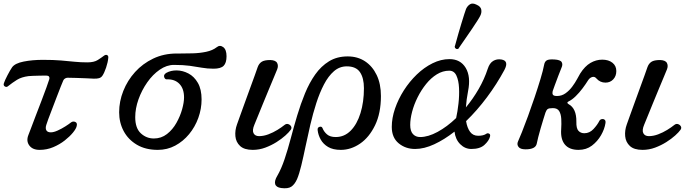

<svg xmlns="http://www.w3.org/2000/svg" viewBox="-20 -817 3817 1062"><path d="M199 12Q160 12 142 -12.5Q124 -37 137 -70Q140 -77 151 -106.5Q162 -136 177.5 -176.5Q193 -217 209 -258.5Q225 -300 237 -333.5Q249 -367 253 -380Q255 -388 251 -393.5Q247 -399 235 -399Q220 -399 200 -398.5Q180 -398 163 -397.5Q146 -397 138 -396Q99 -391 74 -375.5Q49 -360 24 -340Q16 -333 6.5 -339Q-3 -345 2 -358Q7 -373 21.5 -401Q36 -429 47 -445Q63 -467 111 -476.5Q159 -486 217 -486Q276 -486 317 -482.5Q358 -479 392 -475.5Q426 -472 463 -472Q500 -472 520.5 -485Q541 -498 554 -508Q564 -516 572 -512.5Q580 -509 579 -498Q577 -473 567 -443.5Q557 -414 547 -399Q540 -388 527.5 -384.5Q515 -381 497 -382Q482 -383 455.5 -384Q429 -385 401.5 -386Q374 -387 354 -387Q347 -387 340 -383Q333 -379 330 -372Q326 -363 316 -338Q306 -313 293.5 -280Q281 -247 268.5 -214.5Q256 -182 247 -158Q238 -134 236 -126Q230 -107 236.5 -96Q243 -85 261 -85Q277 -85 299 -95Q321 -105 341.5 -118Q362 -131 373 -140Q384 -148 396.5 -142.5Q409 -137 404 -119Q401 -105 383.5 -83.5Q366 -62 338 -40Q310 -18 274.5 -3Q239 12 199 12Z M853 12Q785 12 737 -16.5Q689 -45 664 -92Q639 -139 639 -196Q639 -256 662 -314Q685 -372 727 -418.5Q769 -465 827.5 -493Q886 -521 957 -521Q961 -521 965.5 -521Q970 -521 974 -521Q1008 -521 1046.5 -522Q1085 -523 1120.5 -530.5Q1156 -538 1179 -556Q1196 -570 1214.5 -556.5Q1233 -543 1233 -506Q1233 -469 1217 -453Q1201 -437 1161 -437Q1127 -437 1096.5 -442.5Q1066 -448 1030 -453Q994 -458 942 -458Q902 -458 863.5 -431.5Q825 -405 794.5 -361.5Q764 -318 746 -267.5Q728 -217 728 -169Q728 -108 759 -79.5Q790 -51 831 -51Q872 -51 903.5 -75.5Q935 -100 956 -137.5Q977 -175 987.5 -213Q998 -251 998 -278Q998 -327 972 -353.5Q946 -380 902 -378Q892 -378 888 -391Q884 -404 900 -414Q925 -428 958 -427.5Q991 -427 1022.5 -410.5Q1054 -394 1074.5 -358.5Q1095 -323 1095 -267Q1095 -215 1077 -165Q1059 -115 1026 -75Q993 -35 949 -11.5Q905 12 853 12Z M1378 12Q1331 12 1308 -9.5Q1285 -31 1282 -63.5Q1279 -96 1291 -129Q1295 -140 1306 -171Q1317 -202 1332 -243Q1347 -284 1362 -325.5Q1377 -367 1389 -399.5Q1401 -432 1405 -445Q1412 -465 1427 -475Q1442 -485 1475 -485Q1505 -484 1513 -468.5Q1521 -453 1513 -433Q1509 -423 1496.5 -393Q1484 -363 1467.5 -323.5Q1451 -284 1434.5 -243.5Q1418 -203 1405 -171Q1392 -139 1387 -127Q1374 -96 1382.5 -80Q1391 -64 1413 -64Q1438 -64 1464.5 -74Q1491 -84 1514.5 -98.5Q1538 -113 1554 -126Q1564 -134 1574.5 -130.5Q1585 -127 1590 -118Q1595 -109 1588 -99Q1579 -86 1558.5 -67.5Q1538 -49 1509.5 -31Q1481 -13 1447.5 -0.5Q1414 12 1378 12Z M1535 223Q1507 219 1502 201Q1497 183 1514 155Q1536 117 1554 63.5Q1572 10 1588.5 -52.5Q1605 -115 1624 -178.5Q1643 -242 1667 -300.5Q1691 -359 1723.5 -405Q1756 -451 1800 -478Q1844 -505 1903 -505Q1958 -505 1999 -478Q2040 -451 2063.5 -402Q2087 -353 2087 -286Q2087 -191 2054.5 -124Q2022 -57 1971.5 -22.5Q1921 12 1865 12Q1822 12 1795 -4Q1768 -20 1754 -45Q1740 -70 1737 -97Q1735 -112 1747.5 -115.5Q1760 -119 1764 -108Q1772 -88 1789 -73.5Q1806 -59 1837 -59Q1885 -59 1920 -94.5Q1955 -130 1974 -191.5Q1993 -253 1993 -329Q1993 -386 1971 -418Q1949 -450 1898 -450Q1858 -450 1827 -423Q1796 -396 1772 -350Q1748 -304 1729.5 -246.5Q1711 -189 1696.5 -127Q1682 -65 1670 -7Q1658 51 1646.5 98.5Q1635 146 1623 174Q1610 203 1591.5 215.5Q1573 228 1535 223Z M2276 7Q2223 7 2185 -24.5Q2147 -56 2147 -115Q2147 -164 2165 -216.5Q2183 -269 2214 -317.5Q2245 -366 2285.5 -405Q2326 -444 2372.5 -467Q2419 -490 2466 -490Q2527 -490 2556 -441.5Q2585 -393 2569 -313Q2560 -267 2557 -223Q2596 -270 2627.5 -324.5Q2659 -379 2678 -437Q2688 -468 2708 -480Q2728 -492 2753 -488Q2797 -481 2770 -430Q2728 -352 2673.5 -279Q2619 -206 2558 -147Q2564 -110 2580 -88Q2596 -66 2625 -66Q2654 -66 2670 -77Q2676 -82 2685 -78Q2694 -74 2690 -60Q2684 -38 2659.5 -15.5Q2635 7 2587 7Q2552 7 2525.5 -19.5Q2499 -46 2494 -89Q2438 -45 2382 -19Q2326 7 2276 7ZM2304 -59Q2348 -59 2400.5 -87.5Q2453 -116 2503 -164Q2511 -200 2516 -244.5Q2521 -289 2519 -330.5Q2517 -372 2504.5 -399Q2492 -426 2465 -426Q2429 -426 2396.5 -406Q2364 -386 2337 -352.5Q2310 -319 2290 -279Q2270 -239 2259.5 -199Q2249 -159 2249 -126Q2249 -92 2264 -75.5Q2279 -59 2304 -59ZM2515 -547Q2508 -544 2502 -547.5Q2496 -551 2495 -558Q2496 -561 2501.5 -581Q2507 -601 2515 -629.5Q2523 -658 2532 -687Q2541 -716 2548 -738.5Q2555 -761 2558 -768Q2566 -785 2580 -793.5Q2594 -802 2616 -791Q2639 -781 2642 -764Q2645 -747 2637 -731Q2634 -724 2621.5 -704Q2609 -684 2592 -659Q2575 -634 2558 -609.5Q2541 -585 2529 -567.5Q2517 -550 2515 -547Z M3180 12Q3129 12 3104.5 -17.5Q3080 -47 3084 -102Q3086 -132 3084.5 -159Q3083 -186 3073 -202.5Q3063 -219 3038 -219Q3016 -219 3009 -213.5Q3002 -208 2997 -194Q2993 -181 2985.5 -157.5Q2978 -134 2970.5 -107.5Q2963 -81 2957 -58Q2951 -35 2949 -23Q2943 9 2887 9Q2858 9 2848 -4.5Q2838 -18 2845 -34Q2852 -49 2867 -86.5Q2882 -124 2900.5 -174.5Q2919 -225 2937 -278.5Q2955 -332 2969.5 -380Q2984 -428 2990 -460Q2993 -476 3004 -483Q3015 -490 3047 -488Q3080 -486 3087 -473Q3094 -460 3086 -443Q3079 -426 3068.5 -398.5Q3058 -371 3049 -346.5Q3040 -322 3037 -313Q3034 -301 3038 -293.5Q3042 -286 3061 -286Q3087 -286 3108 -301Q3129 -316 3145 -337.5Q3161 -359 3172 -379.5Q3183 -400 3189 -410Q3215 -451 3246 -469Q3277 -487 3311 -487Q3346 -487 3367.5 -470Q3389 -453 3389 -424Q3389 -396 3372 -378Q3355 -360 3329 -360Q3299 -360 3279 -383Q3269 -395 3255.5 -391Q3242 -387 3233 -373Q3220 -352 3202 -328Q3184 -304 3164 -284.5Q3144 -265 3125 -256Q3118 -253 3118.5 -248.5Q3119 -244 3125 -241Q3169 -217 3168 -144Q3167 -107 3179.5 -93.5Q3192 -80 3212 -80Q3241 -80 3262.5 -103Q3284 -126 3295 -148Q3299 -156 3308 -158Q3317 -160 3324 -155Q3331 -150 3329 -136Q3324 -103 3304.5 -69Q3285 -35 3254 -11.5Q3223 12 3180 12Z M3534 12Q3487 12 3464 -9.5Q3441 -31 3438 -63.5Q3435 -96 3447 -129Q3451 -140 3462 -171Q3473 -202 3488 -243Q3503 -284 3518 -325.5Q3533 -367 3545 -399.5Q3557 -432 3561 -445Q3568 -465 3583 -475Q3598 -485 3631 -485Q3661 -484 3669 -468.5Q3677 -453 3669 -433Q3665 -423 3652.5 -393Q3640 -363 3623.5 -323.5Q3607 -284 3590.5 -243.5Q3574 -203 3561 -171Q3548 -139 3543 -127Q3530 -96 3538.5 -80Q3547 -64 3569 -64Q3594 -64 3620.5 -74Q3647 -84 3670.5 -98.5Q3694 -113 3710 -126Q3720 -134 3730.5 -130.5Q3741 -127 3746 -118Q3751 -109 3744 -99Q3735 -86 3714.5 -67.5Q3694 -49 3665.5 -31Q3637 -13 3603.5 -0.5Q3570 12 3534 12Z"/></svg>

Font: Zen Old Mincho Medium
Style: Regular
Weight: 500
Designer: Yoshimichi Ohira
Foundry: Positype
Version: Version 1.500